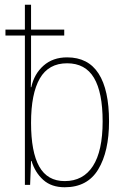

<svg xmlns="http://www.w3.org/2000/svg" viewBox="-20 -780 540 810"><path d="M253 10Q197 10 162.5 -21Q128 -52 113 -101H111L107 0H85V-630H3V-655H85V-760H111V-655H251V-630H111V-503Q111 -483 111 -457Q111 -431 110 -412H112Q124 -468 163.5 -503Q203 -538 263 -538Q352 -538 396 -469.5Q440 -401 440 -268Q440 -141 394.5 -65.5Q349 10 253 10ZM253 -16Q331 -16 372 -79.5Q413 -143 413 -268Q413 -390 376.5 -451.5Q340 -513 263 -513Q185 -513 148 -449Q111 -385 111 -262Q111 -139 145.5 -77.5Q180 -16 253 -16Z"/></svg>

Font: Noto Sans Mono ExtraCondensed Thin
Style: Regular
Weight: 100
Width: 2
Designer: Monotype Design Team
Foundry: Monotype Imaging Inc.
Version: Version 2.014; ttfautohint (v1.8.4.7-5d5b)